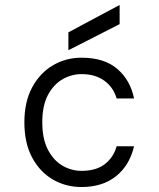

<svg xmlns="http://www.w3.org/2000/svg" viewBox="-20 -740 640 772"><path d="M308 12Q244 12 192 -18.5Q140 -49 109 -107Q78 -165 78 -248Q78 -331 109.5 -389Q141 -447 193 -477.5Q245 -508 308 -508Q399 -508 451.5 -463Q504 -418 519 -344H449Q436 -389 399.5 -415.5Q363 -442 308 -442Q267 -442 231 -421Q195 -400 172.5 -357.5Q150 -315 150 -248Q150 -182 172.5 -138.5Q195 -95 231 -74Q267 -53 308 -53Q367 -53 402 -80.5Q437 -108 449 -152H519Q501 -75 446.5 -31.5Q392 12 308 12ZM255 -538V-610L461 -720V-643Z"/></svg>

Font: DM Mono Light
Style: Regular
Weight: 300
Designer: Colophon Foundry
Foundry: Colophon Foundry
Version: Version 1.000; ttfautohint (v1.8.2.53-6de2)